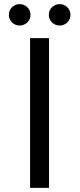

<svg xmlns="http://www.w3.org/2000/svg" viewBox="-20 -912 390 932"><path d="M218 0H126V-727H218ZM23 -840Q23 -862 38.5 -877Q54 -892 75 -892Q97 -892 112.5 -877Q128 -862 128 -840Q128 -818 112.5 -803Q97 -788 75 -788Q54 -788 38.5 -803Q23 -818 23 -840ZM217 -840Q217 -862 232.5 -877Q248 -892 270 -892Q291 -892 306.5 -877Q322 -862 322 -840Q322 -818 306.5 -803Q291 -788 270 -788Q248 -788 232.5 -803Q217 -818 217 -840Z"/></svg>

Font: Expletus Sans
Style: Regular
Weight: 400
Designer: Jasper de Waard
Foundry: Designtown
Version: Version 7.028